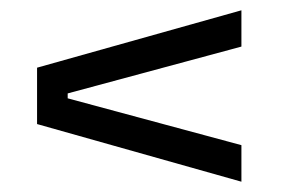

<svg xmlns="http://www.w3.org/2000/svg" viewBox="-20 -497 556 373"><path d="M449 -406.5 111.5 -315.5V-306L449 -215V-144L52 -256V-365.5L449 -477Z"/></svg>

Font: Anek Malayalam Medium
Style: Regular
Weight: 400
Version: Version 1.003